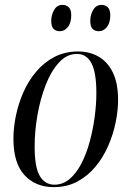

<svg xmlns="http://www.w3.org/2000/svg" viewBox="-20 -757 538 787"><path d="M200 10Q126 10 80.5 -39Q35 -88 35 -189Q35 -233 45 -282Q55 -331 75.5 -378Q96 -425 128 -463Q160 -501 203 -523.5Q246 -546 301 -546Q346 -546 383 -525.5Q420 -505 442 -461Q464 -417 464 -347Q464 -304 454 -255Q444 -206 423.5 -159Q403 -112 371.5 -74Q340 -36 297.5 -13Q255 10 200 10ZM203 0Q238 0 265.5 -23.5Q293 -47 313.5 -86.5Q334 -126 347.5 -175.5Q361 -225 368 -277Q375 -329 375 -376Q375 -459 355 -497.5Q335 -536 295 -536Q254 -536 221.5 -500.5Q189 -465 167 -408Q145 -351 133.5 -285Q122 -219 122 -157Q122 -70 143.5 -35Q165 0 203 0ZM386 -629Q369 -629 359.5 -638.5Q350 -648 350 -672Q350 -696 362 -716.5Q374 -737 396 -737Q412 -737 422 -727Q432 -717 432 -694Q432 -663 418 -646Q404 -629 386 -629ZM226 -629Q209 -629 199.5 -638.5Q190 -648 190 -672Q190 -696 202 -716.5Q214 -737 236 -737Q252 -737 262 -727Q272 -717 272 -695Q272 -663 258 -646Q244 -629 226 -629Z"/></svg>

Font: Noto Serif Display Condensed
Style: Italic
Weight: 400
Width: 3
Italic angle: -12°
Designer: Monotype Design Team
Foundry: Monotype Imaging Inc.
Version: Version 2.009